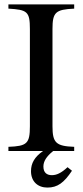

<svg xmlns="http://www.w3.org/2000/svg" viewBox="-20 -682 373 867"><path d="M174 0C136 27 120 55 120 91C120 138 151 165 194 165C240 165 269 143 305 89L285 73C256 100 235 109 214 109C192 109 176 98 176 70C176 47 189 25 220 0H315V-19C233 -22 217 -37 217 -112V-551C217 -627 231 -639 315 -643V-662H18V-643C103 -638 115 -630 115 -551V-112C115 -34 102 -22 18 -19V0Z"/></svg>

Font: XITS Math
Style: Regular
Weight: 400
Designer: MicroPress Inc., with final additions and corrections provided by Coen Hoffman, Elsevier (retired)
Version: Version 1.108